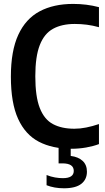

<svg xmlns="http://www.w3.org/2000/svg" viewBox="-20 -770 552 1006"><path d="M354 9.5Q255 9.5 184 -27.2Q113 -64 75 -147Q37 -230 37 -368.5Q37 -503.5 75.8 -587.5Q114.5 -671.5 187.5 -710.5Q260.5 -749.5 363.5 -749.5Q434 -749.5 498.5 -732.5V-627.5Q466 -636.5 435 -640.5Q404 -644.5 371.5 -644.5Q304 -644.5 258 -619.2Q212 -594 188.5 -534Q165 -474 165 -370.5Q165 -264 188.5 -204Q212 -144 257.5 -119.8Q303 -95.5 369.5 -95.5Q399.5 -95.5 431.2 -101.8Q463 -108 498.5 -120V-15Q469.5 -4 431.5 2.8Q393.5 9.5 354 9.5ZM315 216.5Q264.5 216.5 224 200.5V147Q246.5 156 268.5 159.8Q290.5 163.5 309 163.5Q366.5 163.5 366.5 125.5Q366.5 86 307 86H287V-10H350.5V47Q390.5 52 413 73Q435.5 94 435.5 129.5Q435.5 170 406 193.2Q376.5 216.5 315 216.5Z"/></svg>

Font: Encode Sans Cnd SmBold
Style: Regular
Weight: 600
Width: 3
Designer: Multiple Designers
Foundry: Impallari Type
Version: Version 3.002; ttfautohint (v1.8.3) -l 8 -r 50 -G 200 -x 14 